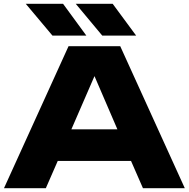

<svg xmlns="http://www.w3.org/2000/svg" viewBox="-20 -994 997 1014"><path d="M342 -750 1 0H222L285 -144H672L735 0H956L615 -750ZM313 -974H116L257 -806H436ZM575 -974H380L520 -806H699ZM357 -311 479 -592 600 -311Z"/></svg>

Font: Bounded
Style: Bold
Weight: 700
Designer: Vlad Churkin
Version: Version 3.0